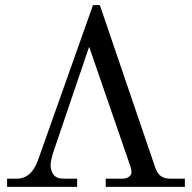

<svg xmlns="http://www.w3.org/2000/svg" viewBox="-20 -732 752 752"><path d="M7.8 0V-32.2H44.9Q103.5 -32.2 128.9 -105L344.2 -711.9H371.1L587.9 -76.2Q596.7 -50.8 611.1 -41.5Q625.5 -32.2 647.9 -32.2H704.1V0H394V-32.2H460Q474.6 -32.2 484.9 -39.6Q495.1 -46.9 495.1 -57.1Q495.1 -65.4 491.2 -79.1L329.1 -548.8L191.9 -145Q178.2 -105 178.2 -85Q178.2 -64 189.7 -48.1Q201.2 -32.2 229 -32.2H282.2V0Z"/></svg>

Font: Flanker Steampunk
Style: Regular
Weight: 400
Designer: Alexey Kryukov, Leonardo Di Lena
Foundry: Alexey Kryukov, Leonardo Di Lena
Version: 1.210